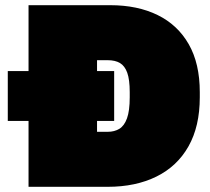

<svg xmlns="http://www.w3.org/2000/svg" viewBox="-20 -720 810 740"><path d="M90 0V-254H10V-446H90V-700H405Q510 -700 587.5 -662Q665 -624 707.5 -549.5Q750 -475 750 -365V-345Q750 -233 706.5 -156Q663 -79 583 -39.5Q503 0 395 0ZM354 -212H395Q421 -212 440 -223.5Q459 -235 469.5 -264Q480 -293 480 -345V-365Q480 -413 470.5 -439.5Q461 -466 442.5 -477Q424 -488 395 -488H354V-446H420V-254H354Z"/></svg>

Font: Golos Text Black
Style: Regular
Weight: 900
Designer: A.Korolkova, Vitaly Kuzmin
Foundry: ParaType Ltd
Version: Version 2.004